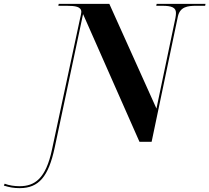

<svg xmlns="http://www.w3.org/2000/svg" viewBox="-178 -734 1084 994"><path d="M-76 240C23 240 73 180 105 31L252 -661L544 0H607L743 -649C754 -699 794 -704 837 -704H884L886 -714H633L631 -704H662C711 -704 733 -695 733 -667C733 -660 732 -650 730 -640L632 -172L388 -714H126L124 -704H167C211 -704 243 -700 243 -672C243 -665 240 -654 236 -636L91 41C59 191 2 230 -77 230C-103 230 -131 226 -154 217L-158 227C-128 236 -107 240 -76 240Z"/></svg>

Font: Noto Serif Display ExtraBold
Style: Italic
Weight: 800
Italic angle: -12°
Designer: Monotype Design Team
Foundry: Monotype Imaging Inc.
Version: Version 2.009